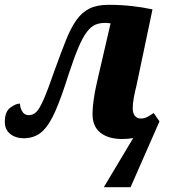

<svg xmlns="http://www.w3.org/2000/svg" viewBox="-21 -567 700 797"><path d="M532 6Q521 8 510 9Q499 10 486 10Q429 10 396 -16Q363 -42 363 -94Q363 -116 367.5 -150.5Q372 -185 382 -228L438 -470Q424 -472 415 -472Q393 -472 375 -464.5Q357 -457 340 -435Q323 -413 305 -371Q287 -329 264 -259Q234 -163 208.5 -105Q183 -47 153.5 -20.5Q124 6 79 7Q44 7 21.5 -11Q-1 -29 -1 -61Q-1 -103 21.5 -120Q44 -137 62 -137Q62 -121 71 -105Q80 -89 98 -89Q116 -89 129.5 -102Q143 -115 160.5 -155Q178 -195 206 -276Q232 -348 252.5 -399.5Q273 -451 296 -483.5Q319 -516 350.5 -531.5Q382 -547 429 -547Q479 -547 525 -542Q571 -537 612 -528L546 -214Q539 -186 534.5 -162Q530 -138 530 -117Q530 -97 539 -86Q548 -75 563 -75Q578 -75 589.5 -81Q601 -87 617 -98L641 -63L521 210H410Z"/></svg>

Font: Noto Serif SemiCondensed ExtraBold
Style: Italic
Weight: 800
Width: 4
Italic angle: -12°
Designer: Monotype Design Team
Foundry: Monotype Imaging Inc.
Version: Version 2.014; ttfautohint (v1.8.4.7-5d5b)